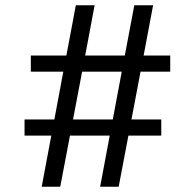

<svg xmlns="http://www.w3.org/2000/svg" viewBox="-20 -713 743 733"><path d="M139.2 0 175.8 -195.3H73.7V-256.8H187.5L221.7 -439.5H97.7V-501H233.4L269.5 -692.9H341.3L305.2 -501H456.5L492.7 -692.9H564.5L528.3 -501H629.9V-439.5H516.6L481.9 -256.8H595.7V-195.3H470.2L433.1 0H362.3L398.9 -195.3H247.1L210 0ZM258.8 -256.8H410.6L444.8 -439.5H293.5Z"/></svg>

Font: Gelasio
Style: Regular
Weight: 400
Designer: Eben Sorkin
Foundry: Eben Sorkin
Version: Version 1.008